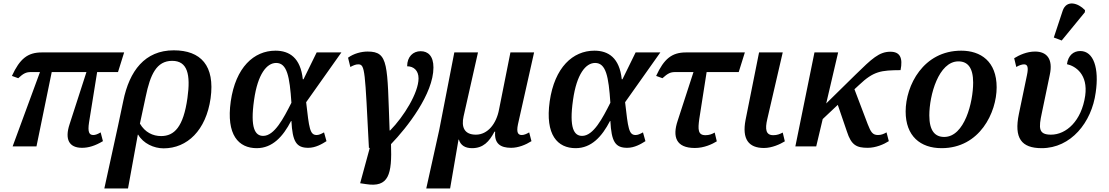

<svg xmlns="http://www.w3.org/2000/svg" viewBox="-20 -835 6324 1095"><path d="M52 0H188L275 -424H473L377 -127C348 -40 374 8 448 8C484 8 522 -3 567 -30L554 -80C534 -68 522 -65 512 -65C489 -65 479 -81 488 -138L534 -424H653L688 -536H218C138 -536 93 -500 48 -402L84 -389C114 -417 130 -424 156 -424H208Z M683 -259 653 -117 575 240H710L766 -67H768C797 -17 857 11 913 11C1048 11 1155 -92 1181 -274C1207 -461 1125 -548 971 -548C806 -548 718 -431 683 -259ZM899 -59C852 -59 807 -80 778 -130L811 -284C837 -409 872 -488 962 -488C1049 -488 1068 -411 1049 -276C1026 -111 974 -59 899 -59Z M1444 10C1534 10 1594 -56 1640 -145H1642C1648 -27 1670 8 1738 8C1780 8 1817 -14 1842 -30L1828 -80C1810 -70 1798 -65 1786 -65C1747 -65 1743 -104 1726 -252L1927 -536H1786L1711 -383H1707C1694 -505 1631 -546 1551 -546C1428 -546 1324 -451 1296 -257C1269 -65 1341 10 1444 10ZM1481 -60C1435 -60 1406 -104 1429 -265C1450 -414 1502 -476 1555 -476C1617 -476 1632 -399 1642 -249C1597 -160 1545 -60 1481 -60Z M2067 215C2198 236 2216 159 2210 -13C2302 -108 2452 -300 2452 -450C2452 -516 2421 -543 2379 -543C2336 -543 2302 -512 2302 -457C2339 -457 2367 -433 2367 -388C2367 -306 2283 -170 2205 -91H2202C2188 -466 2198 -541 2077 -541C2041 -541 1998 -530 1965 -506L1978 -453C1997 -463 2009 -468 2023 -468C2063 -468 2061 -434 2084 9L2089 8L2034 210Z M2411 240H2547L2595 -39H2597C2607 -6 2633 10 2672 10C2736 10 2770 -27 2800 -84H2804C2798 -16 2834 8 2895 8C2936 8 2978 -9 3011 -30L2998 -80C2983 -71 2968 -65 2956 -65C2935 -65 2924 -78 2934 -126L3026 -536H2891L2826 -210C2811 -130 2762 -67 2694 -67C2628 -67 2610 -110 2624 -172L2706 -536H2571L2485 -94Z M3263 10C3353 10 3413 -56 3459 -145H3461C3467 -27 3489 8 3557 8C3599 8 3636 -14 3661 -30L3647 -80C3629 -70 3617 -65 3605 -65C3566 -65 3562 -104 3545 -252L3746 -536H3605L3530 -383H3526C3513 -505 3450 -546 3370 -546C3247 -546 3143 -451 3115 -257C3088 -65 3160 10 3263 10ZM3300 -60C3254 -60 3225 -104 3248 -265C3269 -414 3321 -476 3374 -476C3436 -476 3451 -399 3461 -249C3416 -160 3364 -60 3300 -60Z M3943 9C3996 9 4042 -13 4068 -29L4056 -79C4040 -70 4025 -64 4003 -64C3960 -64 3960 -97 3968 -156L4010 -424H4193L4228 -536H3892C3812 -536 3767 -500 3722 -402L3758 -389C3789 -417 3804 -424 3831 -424H3935L3845 -147C3814 -55 3835 9 3943 9Z M4337 9C4383 9 4430 -13 4456 -29L4444 -79C4427 -70 4412 -64 4390 -64C4348 -64 4342 -97 4356 -156L4444 -536H4309L4232 -151C4211 -42 4249 9 4337 9Z M4516 0H4635L4672 -156L4758 -237L4810 -85C4835 -7 4865 8 4929 8C4975 8 5021 -12 5049 -30L5036 -80C5018 -70 5005 -65 4987 -65C4956 -65 4946 -83 4929 -126L4853 -326L4879 -350C4963 -430 5005 -434 5116 -435C5130 -505 5113 -540 5058 -540C4994 -540 4952 -500 4860 -410L4692 -245L4760 -536H4625Z M5350 10C5568 10 5664 -194 5664 -337C5664 -485 5573 -546 5462 -546C5246 -546 5145 -348 5145 -199C5145 -59 5229 10 5350 10ZM5365 -54C5313 -54 5280 -88 5280 -177C5280 -292 5333 -485 5446 -485C5498 -485 5530 -450 5530 -364C5530 -252 5481 -54 5365 -54Z M6035 -604 6167 -765 6168 -777C6128 -819 6063 -837 6041 -775L5990 -621ZM5921 10C6087 10 6206 -136 6229 -308C6249 -444 6218 -544 6141 -544C6103 -544 6072 -520 6065 -469C6114 -458 6186 -411 6169 -289C6148 -145 6061 -67 5974 -67C5902 -67 5903 -104 5922 -192L5967 -408C5987 -500 5949 -541 5883 -541C5836 -541 5793 -521 5764 -503L5776 -453C5791 -462 5808 -468 5820 -468C5839 -468 5847 -454 5837 -407L5791 -186C5762 -47 5805 10 5921 10Z"/></svg>

Font: Noto Serif SemiBold
Style: Italic
Weight: 600
Italic angle: -12°
Designer: Monotype Design Team
Foundry: Monotype Imaging Inc.
Version: Version 2.014